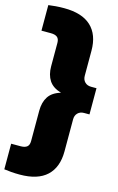

<svg xmlns="http://www.w3.org/2000/svg" viewBox="-166 -878 720 1168"><g transform="rotate(15 194.0 -294.0)"><path d="M85.5 230Q56.5 230 32.5 228Q8.5 226 -13 223V62H46.5Q73 62 86.5 51.2Q100 40.5 100 15V-176Q100 -229.5 123.2 -265Q146.5 -300.5 199.5 -316Q146.5 -331.5 123.2 -367Q100 -402.5 100 -456V-603Q100 -628.5 86.5 -639.2Q73 -650 46.5 -650H-13V-811Q8.5 -814 32.5 -816Q56.5 -818 85.5 -818Q198.5 -818 255.5 -764.8Q312.5 -711.5 312.5 -611V-453Q312.5 -428.5 327.5 -413.5Q342.5 -398.5 367 -398.5H401V-233.5H367Q342.5 -233.5 327.5 -218.5Q312.5 -203.5 312.5 -179V23Q312.5 123.5 255.5 176.8Q198.5 230 85.5 230Z"/></g></svg>

Font: Encode Sans Black
Style: Regular
Weight: 900
Designer: Multiple Designers
Foundry: Impallari Type
Version: Version 3.002; ttfautohint (v1.8.3) -l 8 -r 50 -G 200 -x 14 